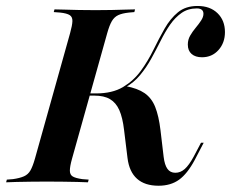

<svg xmlns="http://www.w3.org/2000/svg" viewBox="-46 -602 763 634"><path d="M477.4 11.3Q432.3 11.3 406.5 -11.7Q380.6 -34.7 375 -80.6L363.7 -172.6Q358.9 -213.7 348 -238.3Q337.1 -262.9 317.3 -274.6Q297.6 -286.3 265.3 -286.3H235.5L237.1 -293.5H271Q325 -293.5 360.1 -314.5Q395.2 -335.5 419 -368.1Q442.7 -400.8 460.9 -437.9Q479 -475 497.6 -507.7Q516.1 -540.3 541.5 -561.3Q566.9 -582.3 606.5 -582.3Q647.6 -582.3 672.2 -558.5Q696.8 -534.7 696.8 -496Q696.8 -460.5 675.4 -436.7Q654 -412.9 621 -412.9Q599.2 -412.9 586.7 -423.8Q574.2 -434.7 574.2 -454.8Q574.2 -471 581.9 -484.3Q589.5 -497.6 600 -510.1Q610.5 -522.6 618.1 -534.3Q625.8 -546 625.8 -556.5Q625.8 -565.3 620.2 -569.8Q614.5 -574.2 604 -574.2Q575 -574.2 553.6 -559.3Q532.3 -544.4 515.7 -520.6Q499.2 -496.8 484.7 -467.7Q470.2 -438.7 454 -409.3Q437.9 -379.8 416.9 -354.4Q396 -329 366.9 -312.9L368.5 -317.7Q408.1 -310.5 431.5 -294.4Q454.8 -278.2 466.5 -248.8Q478.2 -219.4 483.9 -172.6L494.4 -83.9Q497.6 -57.3 506.9 -44.4Q516.1 -31.5 533.1 -31.5Q550 -31.5 564.1 -44Q578.2 -56.5 593.5 -84.7L617.7 -130.6H626.6L596.8 -73.4Q572.6 -28.2 545.2 -8.5Q517.7 11.3 477.4 11.3ZM107.3 -2.4Q79 -2.4 54 -2Q29 -1.6 8.9 -1.2Q-11.3 -0.8 -25.8 0L-23.4 -8.9L-3.2 -10.5Q19.4 -13.7 33.1 -19.8Q46.8 -25.8 54.4 -39.1Q62.1 -52.4 69.4 -78.2L185.5 -492.7Q192.7 -518.5 193.1 -532.3Q193.5 -546 184.3 -552Q175 -558.1 152.4 -560.5L131.5 -562.1L133.9 -571Q148.4 -571 168.5 -570.2Q188.7 -569.4 214.1 -569Q239.5 -568.5 268.5 -568.5H271Q298.4 -568.5 322.6 -569Q346.8 -569.4 366.5 -570.2Q386.3 -571 400 -571L397.6 -562.1L379.8 -560.5Q357.3 -558.1 344.4 -552Q331.5 -546 323.4 -532.3Q315.3 -518.5 308.1 -492.7L191.9 -78.2Q184.7 -52.4 184.7 -38.7Q184.7 -25 194 -19.4Q203.2 -13.7 225.8 -10.5L246.8 -8.9L244.4 0Q230.6 -0.8 209.7 -1.2Q188.7 -1.6 163.7 -2Q138.7 -2.4 109.7 -2.4Z"/></svg>

Font: Playfair 144pt
Style: Bold Italic
Weight: 700
Italic angle: -15.6°
Designer: Claus Eggers Sørensen
Foundry: Claus Eggers Sørensen
Version: Version 2.203